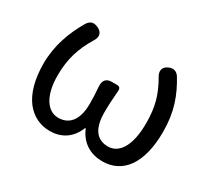

<svg xmlns="http://www.w3.org/2000/svg" viewBox="-115 -732 1012 931"><g transform="rotate(30 391.0 -267.0)"><path d="M111 -54C145 -10 192 13 246 13C307 13 361 -16 388 -85H392C420 -16 478 13 540 13C652 13 725 -77 725 -259C725 -370 695 -448 649 -524C635 -546 616 -552 592 -542C561 -529 557 -503 575 -475C615 -405 633 -345 633 -254C633 -124 589 -63 528 -63C476 -63 431 -94 431 -198C431 -237 433 -273 437 -319C439 -336 432 -344 418 -344H390H387C358 -344 342 -326 345 -292C348 -259 349 -229 349 -198C349 -98 303 -63 250 -63C189 -63 145 -126 145 -240C145 -333 168 -402 211 -473C230 -502 225 -526 194 -540C169 -551 151 -546 136 -523C90 -445 57 -356 57 -256C57 -167 77 -99 111 -54Z"/></g></svg>

Font: GenSenRounded2 TW R
Style: Regular
Weight: 400
Version: Version 2.100;PS 2.1;hotconv 16.6.51;makeotf.lib2.5.65220 DE